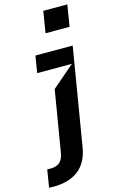

<svg xmlns="http://www.w3.org/2000/svg" viewBox="-204 -837 662 1096"><g transform="rotate(-15 127.5 -288.5)"><path d="M293.3 -653.4 313.9 -780.5H171.9L151.3 -653.4ZM-57.5 203.8C-48.3 204.5 -40.5 204.5 -32 204.5C89.5 204.5 167.6 149.1 186.8 31.2L282.7 -545.5H62.5L46.2 -446H251.4L119.3 -332.4L58.9 29.8C51.1 76 28.4 100.1 -22 100.1C-27.7 100.1 -33.4 100.1 -40.5 99.4Z"/></g></svg>

Font: Riot Sans 2.0
Style: Bold Italic
Weight: 600
Italic angle: -9.39999°
Designer: Rasmus Andersson
Foundry: rsms
Version: Version 3.006;hotconv 1.0.109;makeotfexe 2.5.65596